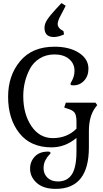

<svg xmlns="http://www.w3.org/2000/svg" viewBox="-20 -964 665 1237"><path d="M376 -735.4 392.6 -742.2 388.7 -763.7 371.1 -774.4Q351.6 -790 351.6 -808.6Q351.6 -823.2 361.3 -845.7L403.3 -926.8L376 -944.3L340.8 -906.2Q302.7 -865.2 284.7 -837.9Q266.6 -810.5 266.6 -785.2Q266.6 -725.6 326.2 -725.6Q349.6 -725.6 376 -735.4ZM552.7 -14.6V-119.1Q552.7 -215.8 594.7 -271.5L606.4 -287.1L594.7 -302.7H404.3L393.6 -271.5L413.1 -264.6Q448.2 -254.9 460.4 -238.3Q472.7 -221.7 472.7 -180.7V-134.8Q412.1 -74.2 320.3 -74.2Q234.4 -74.2 182.1 -151.9Q129.9 -229.5 129.9 -344.7Q129.9 -391.6 140.6 -436Q151.4 -480.5 173.3 -521.5Q195.3 -562.5 236.3 -587.9Q277.3 -613.3 331.1 -613.3Q389.6 -613.3 424.8 -584Q460 -554.7 460 -507.8Q460 -485.4 453.6 -467.3Q447.3 -449.2 440.9 -439Q434.6 -428.7 434.6 -425.8Q434.6 -418 437 -416Q439.5 -414.1 453.1 -414.1Q494.1 -414.1 522 -444.3Q549.8 -474.6 549.8 -521.5Q549.8 -584 488.8 -623.5Q427.7 -663.1 331.1 -663.1Q187.5 -663.1 109.9 -570.3Q32.2 -477.5 32.2 -340.8Q32.2 -198.2 104.5 -106.4Q176.8 -14.6 312.5 -14.6Q399.4 -14.6 472.7 -75.2V10.7Q472.7 114.3 442.9 159.7Q413.1 205.1 353.5 205.1Q310.5 205.1 285.6 180.7Q260.7 156.2 260.7 120.1Q260.7 90.8 272 69.3Q283.2 47.9 294.4 36.6Q305.7 25.4 305.7 22.5Q305.7 12.7 289.1 12.7Q234.4 12.7 204.1 44.9Q173.8 77.1 173.8 123Q173.8 175.8 216.8 214.4Q259.8 252.9 338.9 252.9Q552.7 252.9 552.7 -14.6Z"/></svg>

Font: Kurale
Style: Regular
Weight: 400
Version: 1.0; ttfautohint (v1.3)